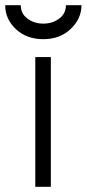

<svg xmlns="http://www.w3.org/2000/svg" viewBox="-54 -720 334 740"><path d="M82 0H142V-500H82ZM-34 -700Q-34 -646 8 -607Q49 -569 113 -569Q176 -569 217 -607Q260 -647 260 -700H200Q200 -668 175 -649Q149 -629 113 -629Q77 -629 51 -649Q26 -668 26 -700Z"/></svg>

Font: Unageo Variable
Style: Regular
Weight: 300
Designer: Richard Sepsi
Foundry: Richard Sepsi
Version: Version 2.200